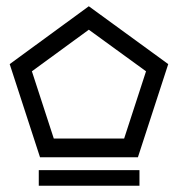

<svg xmlns="http://www.w3.org/2000/svg" viewBox="-20 -504 573 614"><path d="M104 40H426V90H104ZM264 -484 518 -299 421 -1H108L11 -299ZM82 -276 152 -61H377L447 -276L264 -409Z"/></svg>

Font: Astronomicon
Style: Regular
Weight: 400
Version: Version 1.1